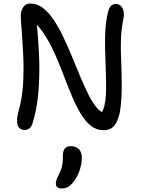

<svg xmlns="http://www.w3.org/2000/svg" viewBox="-20 -730 803 1093"><path d="M120 10Q101 10 89 -2.5Q77 -15 77 -44Q77 -64 82.5 -84.5Q88 -105 95.5 -136.5Q103 -168 108.5 -217Q114 -266 114 -342Q114 -385 111.5 -431.5Q109 -478 106 -520.5Q103 -563 100.5 -594.5Q98 -626 98 -638Q98 -668 112 -689Q126 -710 153 -710Q191 -710 224.5 -684.5Q258 -659 287 -615Q316 -571 342 -516Q368 -461 392 -402.5Q416 -344 439 -289Q462 -234 485 -188.5Q508 -143 532 -115.5Q556 -88 583 -85L544 -66Q559 -85 567.5 -106.5Q576 -128 580 -158.5Q584 -189 584 -235Q584 -294 581.5 -349.5Q579 -405 578 -458Q577 -511 580 -560.5Q583 -610 594 -657Q600 -684 610.5 -695.5Q621 -707 640 -707Q658 -707 669 -695Q680 -683 683.5 -665Q687 -647 683 -627Q673 -579 670 -533.5Q667 -488 668 -442.5Q669 -397 671 -347.5Q673 -298 673 -242Q673 -169 665.5 -111.5Q658 -54 636 -21.5Q614 11 570 11Q529 11 497.5 -14Q466 -39 440 -82Q414 -125 391 -179.5Q368 -234 345.5 -293.5Q323 -353 297.5 -411.5Q272 -470 241.5 -520.5Q211 -571 172 -606L187 -610Q194 -553 197 -506Q200 -459 202 -418.5Q204 -378 204 -342Q204 -248 195 -171Q186 -94 166 -31Q162 -13 150 -1.5Q138 10 120 10ZM332 343Q298 343 298 315Q298 305 301.5 294Q305 283 317 260Q326 241 331 224Q336 207 337 190.5Q338 174 338 156Q338 129 349 115.5Q360 102 382 102Q411 102 428.5 118.5Q446 135 446 170Q446 201 433 240.5Q420 280 393 311Q379 329 364 336Q349 343 332 343Z"/></svg>

Font: Shantell Sans
Style: Regular
Weight: 400
Designer: Stephen Nixon, Anya Danilova, Shantell Martin
Foundry: Arrow Type
Version: Version 1.008;[ac192a2d6]